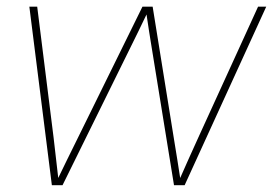

<svg xmlns="http://www.w3.org/2000/svg" viewBox="-20 -542 799 562"><path d="M131.8 0 65.9 -522.5H88.9L136.7 -140.6Q140.6 -107.4 144.3 -74.7Q147.9 -42 151.9 -8.8H144.5Q160.6 -42 176.5 -74.7Q192.4 -107.4 209 -140.6L397 -522.5H426.8L488.3 -140.6Q493.7 -107.4 499 -74.7Q504.4 -42 509.3 -8.8H502Q516.6 -42 531.2 -74.7Q545.9 -107.4 561 -140.6L735.4 -522.5H759.3L520.5 0H489.3L420.9 -421.9Q418.5 -437.5 416 -452.6Q413.6 -467.8 411.4 -483.2Q409.2 -498.5 406.7 -514.2H416Q408.2 -498.5 400.9 -483.2Q393.6 -467.8 386.2 -452.6Q378.9 -437.5 371.1 -421.9L163.1 0Z"/></svg>

Font: Inter 28pt Thin
Style: Italic
Weight: 250
Italic angle: -9.3988°
Designer: Rasmus Andersson
Foundry: rsms
Version: Version 4.001;git-66647c0bb